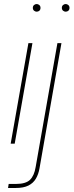

<svg xmlns="http://www.w3.org/2000/svg" viewBox="-20 -713 365 953"><path d="M33 0 121 -499H141L53 0ZM162 -655Q155 -655 149 -660Q143 -665 143 -674Q143 -683 149 -688Q155 -693 162 -693Q169 -693 175 -688Q181 -683 181 -674Q181 -665 175.5 -660Q170 -655 162 -655ZM20 220 23 200H59Q108 200 129 179.5Q150 159 157 116L265 -499H285L176 123Q171 152 158 174Q145 196 121 208Q97 220 59 220ZM306 -655Q299 -655 293 -660Q287 -665 287 -674Q287 -683 293 -688Q299 -693 306 -693Q313 -693 319 -688Q325 -683 325 -674Q325 -665 319.5 -660Q314 -655 306 -655Z"/></svg>

Font: DM Sans 20pt Thin
Style: Italic
Weight: 250
Italic angle: -10°
Version: Version 4.004;gftools[0.9.30]